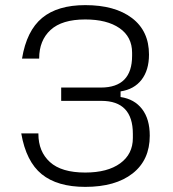

<svg xmlns="http://www.w3.org/2000/svg" viewBox="-20 -720 676 750"><path d="M313 10Q204 10 143 -39.5Q82 -89 63 -199H130V-197Q130 -128 175 -87Q220 -46 313 -46Q400 -46 449.5 -82Q499 -118 499 -181V-197Q499 -326 376 -326H219V-378H374Q496 -378 496 -502V-514Q496 -576 447 -610Q398 -644 313 -644Q222 -644 177.5 -603Q133 -562 133 -492V-491H66Q84 -600 144.5 -650Q205 -700 313 -700Q429 -700 495.5 -649.5Q562 -599 562 -507Q562 -446 533 -408.5Q504 -371 451 -363V-341Q505 -333 535 -294Q565 -255 565 -190Q565 -95 498 -42.5Q431 10 313 10Z"/></svg>

Font: Mozilla Text ExtraLight
Style: Regular
Weight: 200
Designer: Studio DRAMA
Foundry: Studio DRAMA
Version: Version 1.000